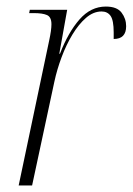

<svg xmlns="http://www.w3.org/2000/svg" viewBox="-20 -566 405 586"><path d="M130 -442Q137 -474 137 -492Q137 -514 123.5 -520Q110 -526 83 -526H69L71 -536H185L161 -402H163Q188 -467 222.5 -506.5Q257 -546 303 -546Q337 -546 351 -527.5Q365 -509 365 -486Q365 -447 327 -447Q327 -457 327 -467Q327 -504 317.5 -517.5Q308 -531 290 -531Q265 -531 242.5 -511.5Q220 -492 201 -460.5Q182 -429 168 -391.5Q154 -354 146 -317L78 0H37Z"/></svg>

Font: Noto Serif Display Condensed ExtraLight
Style: Italic
Weight: 200
Width: 3
Italic angle: -12°
Designer: Monotype Design Team
Foundry: Monotype Imaging Inc.
Version: Version 2.009